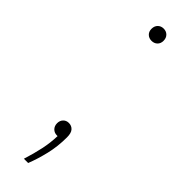

<svg xmlns="http://www.w3.org/2000/svg" viewBox="-243 -547 699 699"><g transform="rotate(45 107.0 -197.5)"><path d="M82.5 150Q95 110.5 102.5 75.5Q110 40.5 111 5H107.5Q94 5 85.2 -4Q76.5 -13 76.5 -27Q76.5 -40.5 84.8 -49.2Q93 -58 106.5 -58Q120.5 -58 129.5 -48.2Q138.5 -38.5 138.5 -16Q138.5 30.5 128.5 72.5Q118.5 114.5 104.5 150ZM107.5 -482Q94 -482 85.2 -490.5Q76.5 -499 76.5 -513Q76.5 -527.5 85.2 -536.2Q94 -545 107.5 -545Q121 -545 129.8 -536.2Q138.5 -527.5 138.5 -513Q138.5 -499 129.8 -490.5Q121 -482 107.5 -482Z"/></g></svg>

Font: Encode Sans SemiExpanded SemiExpanded Thin
Style: Regular
Weight: 100
Width: 6
Designer: Multiple Designers
Foundry: Impallari Type
Version: Version 3.000; ttfautohint (v1.8.3) -l 8 -r 50 -G 200 -x 14 